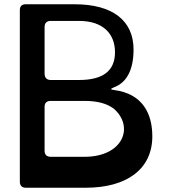

<svg xmlns="http://www.w3.org/2000/svg" viewBox="-20 -880 807 900"><path d="M101 0H382C574 0 694 -87 694 -241C694 -349 647 -441 515 -458C496 -460 497 -464 515 -471C574 -493 606 -553 606 -648C606 -784 507 -860 330 -860H101C82 -860 73 -851 73 -832V-28C73 -11 82 0 101 0ZM218 -505C199 -505 189 -516 189 -535V-753C189 -772 199 -782 218 -782H350C463 -782 519 -722 519 -635C519 -548 463 -505 350 -505ZM218 -145C199 -145 189 -155 189 -173V-379C189 -398 199 -407 218 -407H376C438 -407 484 -394 515 -369C609 -286 558 -145 376 -145Z"/></svg>

Font: OpenDyslexic3
Style: Regular
Weight: 400
Designer: Abelardo Gonzalez
Version: Version 3.001;PS 003.001;hotconv 1.0.88;makeotf.lib2.5.64775